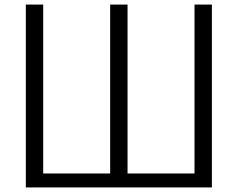

<svg xmlns="http://www.w3.org/2000/svg" viewBox="-20 -790 1040 840"><path d="M907 30V-770H831V-31H538V-770H462V-31H169V-770H93V30Z"/></svg>

Font: LINE Seed JP App_OTF Regular
Style: Regular
Weight: 400
Designer: LY Corporation & Fontrix & Fontworks
Version: Version 1.002